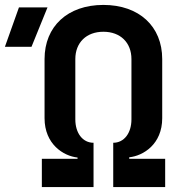

<svg xmlns="http://www.w3.org/2000/svg" viewBox="-120 -760 740 780"><path d="M50 0H260V-180C216 -180 186 -219 186 -275V-520C186 -587 231 -631 300 -631C369 -631 414 -587 414 -520V-275C414 -219 384 -180 340 -180V0H551V-115H405V-121C462 -127 539 -174 539 -280V-520C539 -653 445 -740 300 -740C155 -740 61 -653 61 -520V-280C61 -174 138 -126 195 -120V-115H50ZM-100 -570H8L73 -730H-43Z"/></svg>

Font: JetBrains Mono
Style: Bold
Weight: 558
Monospace: yes
Designer: Philipp Nurullin, Konstantin Bulenkov
Foundry: JetBrains
Version: Version 2.305